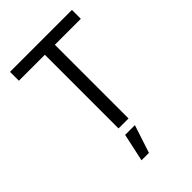

<svg xmlns="http://www.w3.org/2000/svg" viewBox="-277 -840 1196 1196"><g transform="rotate(-45 321.0 -242.5)"><path d="M365.1 0H277V-649.1H48.3V-727.3H593.8V-649.1H365.1ZM303.3 241.5H237.9L277.7 57.5H363.6Z"/></g></svg>

Font: Linik Sans
Style: Regular
Weight: 400
Designer: Rasmus Andersson (font), Marc Monis (original base), Kil Hyung-jin (Pretendard portions), Cristiano Sobral (main changes
Foundry: rsms
Version: Version 3.018;May 31, 2022;FontCreator 14.0.0.2814 64-bit; t